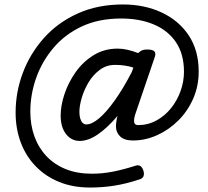

<svg xmlns="http://www.w3.org/2000/svg" viewBox="-20 -686 934 861"><path d="M252 -168Q252 -212 269 -263.5Q286 -315 318.5 -361.5Q351 -408 399 -438Q447 -468 508 -468Q529 -468 553 -462.5Q577 -457 599 -448L602 -450Q609 -457 617.5 -460.5Q626 -464 639 -464Q665 -464 672.5 -455.5Q680 -447 674 -430L586 -172Q579 -148 582 -136.5Q585 -125 599 -125Q644 -125 682 -146Q720 -167 747.5 -201.5Q775 -236 790 -278.5Q805 -321 805 -364Q805 -443 769.5 -496Q734 -549 670.5 -576Q607 -603 523 -603Q423 -603 347 -567.5Q271 -532 219.5 -471Q168 -410 142 -336Q116 -262 116 -185Q116 -125 134.5 -74Q153 -23 188.5 14.5Q224 52 275 72.5Q326 93 392 93Q440 93 487.5 83.5Q535 74 588 57Q613 49 623 79Q632 110 607 118Q547 138 493.5 146.5Q440 155 384 155Q307 155 245.5 130Q184 105 140 59.5Q96 14 73 -47.5Q50 -109 50 -181Q50 -273 82.5 -359.5Q115 -446 177 -515.5Q239 -585 328.5 -625.5Q418 -666 531 -666Q628 -666 705 -630Q782 -594 826.5 -527Q871 -460 871 -365Q871 -300 846.5 -244Q822 -188 780 -146Q738 -104 685 -80Q632 -56 576 -56Q538 -56 519 -74Q500 -92 500 -119Q500 -129 502 -142.5Q504 -156 507 -166Q460 -111 417.5 -82.5Q375 -54 338 -54Q300 -54 276 -85Q252 -116 252 -168ZM336 -184Q336 -167 340 -154Q344 -141 351 -134.5Q358 -128 367 -128Q392 -128 424.5 -155.5Q457 -183 494.5 -235.5Q532 -288 571 -363L578 -383Q559 -389 539 -392Q519 -395 496 -395Q457 -395 427 -372.5Q397 -350 377 -316.5Q357 -283 346.5 -247Q336 -211 336 -184Z"/></svg>

Font: Playwrite US Trad
Style: Regular
Weight: 400
Designer: Veronika Burian, José Scaglione
Foundry: TypeTogether
Version: Version 1.002